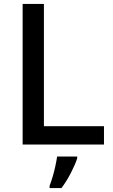

<svg xmlns="http://www.w3.org/2000/svg" viewBox="-20 -827 576 975"><path d="M95 -93V-807H203V-186H508V-93ZM372 -23Q363 6 340.5 50Q318 94 292 128H232V116Q239 98 247 71.5Q255 45 261 17Q267 -11 270 -32H372Z"/></svg>

Font: Noto Sans Kannada UI Medium
Style: Regular
Weight: 500
Designer: Jelle Bosma - Monotype Design Team
Foundry: Monotype Imaging Inc.
Version: Version 2.005; ttfautohint (v1.8.4.7-5d5b)